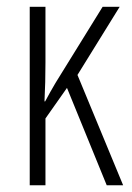

<svg xmlns="http://www.w3.org/2000/svg" viewBox="-20 -551 392 571"><path d="M335.9 -530.8 210.4 -328.1 346.2 0H297.4L179.2 -289.6L115.2 -198.7V0H68.4V-530.8H115.2V-364.7Q115.2 -336.4 114.5 -307.1Q113.8 -277.8 112.3 -249.5H114.3Q129.4 -277.8 145 -304.2L285.2 -530.8Z"/></svg>

Font: Open Sans Condensed Light
Style: Regular
Weight: 300
Width: 3
Designer: Monotype Design Team
Foundry: Monotype Imaging Inc.
Version: Version 3.003; ttfautohint (v1.8.4)